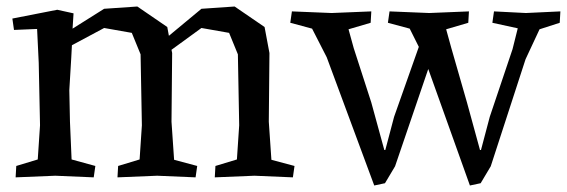

<svg xmlns="http://www.w3.org/2000/svg" viewBox="-20 -540 1742 590"><path d="M515 -49 586 -30 581 5 463 0 341 5 343 -30 409 -50 416 -155 412 -373 385 -439 300 -454 201 -401 199 -363 193 -263 195 -166 200 -50 273 -30 268 5 150 0 28 5 30 -30 96 -50 103 -155 99 -347 94 -451 23 -448 18 -483 156 -510 206 -499 203 -452 300 -513 402 -520 494 -457 499 -430 599 -513 701 -520 793 -457 808 -377 806 -166 814 -49 885 -30 880 5 762 0 640 5 642 -30 708 -50 715 -155 711 -373 684 -439 599 -454 507 -387 509 -377 507 -166Z M984 -364 939 -452 872 -470 877 -505 999 -500 1121 -505 1119 -470 1051 -450 1067 -392 1121 -225 1161 -79H1164L1191 -181L1267 -396L1239 -452L1172 -470L1177 -505L1299 -500L1421 -505L1419 -470L1351 -450L1367 -392L1415 -225L1455 -79H1458L1485 -181L1555 -389L1571 -453L1493 -470L1498 -505L1596 -500L1702 -505L1700 -470L1638 -450L1595 -358L1488 -29L1457 23L1424 30L1296 -328L1194 -29L1163 23L1130 30Z"/></svg>

Font: Alike Angular
Style: Regular
Weight: 400
Designer: Sveta Sebyakina
Foundry: Cyreal (www.cyreal.org)
Version: Version 1.300; ttfautohint (v1.8.4.7-5d5b)